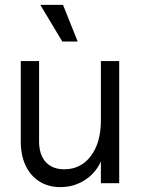

<svg xmlns="http://www.w3.org/2000/svg" viewBox="-20 -750 583 786"><path d="M65 -171V-500H140V-171Q140 -117 167 -87Q194 -57 243 -57Q311 -57 352 -111.5Q393 -166 393 -257L408 -161Q408 -112 384 -71.5Q360 -31 318.5 -7.5Q277 16 227 16Q178 16 141.5 -7Q105 -30 85 -72Q65 -114 65 -171ZM393 -500H468V0H393ZM145 -730H238L298 -580H235Z"/></svg>

Font: Uncut Sans Variable
Style: Regular
Weight: 400
Designer: Kasper Nordkvist
Foundry: UNCUT.wtf
Version: Version 1.304;Glyphs 3.2 (3246)